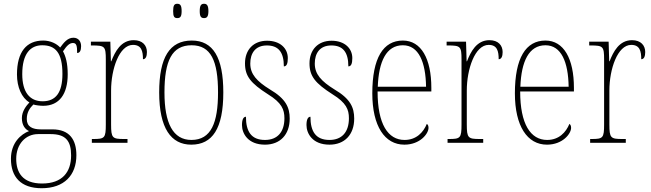

<svg xmlns="http://www.w3.org/2000/svg" viewBox="-20 -757 3453 1018"><path d="M201 241C320 241 385 172 385 66C385 -17 348 -71 258 -71H197C152 -71 122 -85 122 -126C122 -163 139 -185 157 -203C167 -199 194 -196 209 -196C295 -196 339 -259 339 -363C339 -423 328 -459 314 -485C335 -516 349 -529 367 -529C386 -529 389 -513 389 -476C403 -476 410 -489 410 -512C410 -536 397 -557 369 -557C337 -557 317 -529 299 -505C281 -525 248 -542 209 -542C121 -542 70 -483 70 -362C70 -295 95 -238 136 -214C119 -196 96 -167 96 -131C96 -92 114 -71 134 -62C92 -46 38 -1 38 85C38 180 89 241 201 241ZM206 -220C137 -220 98 -269 98 -364C98 -472 141 -517 204 -517C274 -517 311 -477 311 -365C311 -265 275 -220 206 -220ZM203 216C98 216 66 156 66 85C66 7 116 -46 182 -46H249C329 -46 357 -9 357 67C357 156 310 216 203 216Z M467 0H656V-20H638C576 -20 569 -25 569 -97V-277C569 -390 612 -519 685 -519C730 -519 738 -486 738 -443C753 -443 759 -459 759 -481C759 -516 736 -544 689 -544C621 -544 590 -483 570 -432H568L565 -536H462V-516H469C536 -516 541 -511 541 -441V-97C541 -25 535 -20 474 -20H467Z M1062 -661C1077 -661 1085 -669 1085 -698C1085 -728 1077 -737 1062 -737C1046 -737 1039 -728 1039 -698C1039 -669 1046 -661 1062 -661ZM920 -661C936 -661 943 -669 943 -698C943 -728 936 -737 920 -737C904 -737 898 -728 898 -698C898 -669 904 -661 920 -661ZM994 10C1106 10 1164 -75 1164 -267C1164 -452 1110 -542 997 -542C879 -542 824 -452 824 -267C824 -77 887 10 994 10ZM995 -15C897 -15 852 -104 852 -267C852 -434 891 -517 996 -517C1098 -517 1136 -435 1136 -267C1136 -107 1100 -15 995 -15Z M1385 10C1465 10 1516 -43 1516 -128C1516 -187 1496 -233 1411 -283C1342 -326 1307 -363 1307 -420C1307 -474 1333 -516 1395 -516C1455 -516 1485 -482 1485 -405C1500 -405 1506 -420 1506 -449C1506 -500 1466 -541 1396 -541C1324 -541 1279 -493 1279 -421C1279 -353 1309 -316 1401 -257C1474 -212 1488 -176 1488 -130C1488 -57 1451 -15 1385 -15C1312 -15 1284 -60 1284 -138C1271 -138 1263 -124 1263 -94C1263 -50 1294 10 1385 10Z M1727 10C1807 10 1858 -43 1858 -128C1858 -187 1838 -233 1753 -283C1684 -326 1649 -363 1649 -420C1649 -474 1675 -516 1737 -516C1797 -516 1827 -482 1827 -405C1842 -405 1848 -420 1848 -449C1848 -500 1808 -541 1738 -541C1666 -541 1621 -493 1621 -421C1621 -353 1651 -316 1743 -257C1816 -212 1830 -176 1830 -130C1830 -57 1793 -15 1727 -15C1654 -15 1626 -60 1626 -138C1613 -138 1605 -124 1605 -94C1605 -50 1636 10 1727 10Z M2124 10C2207 10 2252 -48 2252 -79C2252 -91 2248 -97 2243 -100C2225 -56 2188 -15 2125 -15C2037 -15 1982 -99 1982 -272H2267V-291C2267 -446 2213 -542 2116 -542C2012 -542 1954 -450 1954 -262C1954 -88 2020 10 2124 10ZM2239 -297H1983C1988 -431 2028 -517 2116 -517C2200 -517 2237 -428 2239 -297Z M2353 0H2542V-20H2524C2462 -20 2455 -25 2455 -97V-277C2455 -390 2498 -519 2571 -519C2616 -519 2624 -486 2624 -443C2639 -443 2645 -459 2645 -481C2645 -516 2622 -544 2575 -544C2507 -544 2476 -483 2456 -432H2454L2451 -536H2348V-516H2355C2422 -516 2427 -511 2427 -441V-97C2427 -25 2421 -20 2360 -20H2353Z M2880 10C2963 10 3008 -48 3008 -79C3008 -91 3004 -97 2999 -100C2981 -56 2944 -15 2881 -15C2793 -15 2738 -99 2738 -272H3023V-291C3023 -446 2969 -542 2872 -542C2768 -542 2710 -450 2710 -262C2710 -88 2776 10 2880 10ZM2995 -297H2739C2744 -431 2784 -517 2872 -517C2956 -517 2993 -428 2995 -297Z M3109 0H3298V-20H3280C3218 -20 3211 -25 3211 -97V-277C3211 -390 3254 -519 3327 -519C3372 -519 3380 -486 3380 -443C3395 -443 3401 -459 3401 -481C3401 -516 3378 -544 3331 -544C3263 -544 3232 -483 3212 -432H3210L3207 -536H3104V-516H3111C3178 -516 3183 -511 3183 -441V-97C3183 -25 3177 -20 3116 -20H3109Z"/></svg>

Font: Noto Serif Hebrew Condensed Thin
Style: Regular
Weight: 100
Width: 3
Designer: Monotype Design Team
Foundry: Monotype Imaging Inc.
Version: Version 2.004